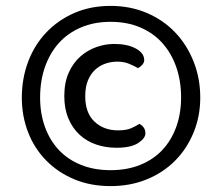

<svg xmlns="http://www.w3.org/2000/svg" viewBox="-20 -629 753 651"><path d="M54 -298Q54 -363 75.5 -420Q97 -477 137 -519Q177 -561 232 -585Q287 -609 355 -609Q422 -609 478 -585Q534 -561 574 -519Q614 -477 636.5 -420Q659 -363 659 -298Q659 -235 636.5 -180Q614 -125 574 -84.5Q534 -44 478 -21Q422 2 355 2Q287 2 232 -21Q177 -44 137 -84.5Q97 -125 75.5 -180Q54 -235 54 -298ZM355 -555Q299 -555 254.5 -536Q210 -517 179.5 -483Q149 -449 132.5 -402Q116 -355 116 -298Q116 -244 132.5 -198.5Q149 -153 179.5 -120.5Q210 -88 254.5 -70Q299 -52 355 -52Q411 -52 455.5 -70Q500 -88 530.5 -120.5Q561 -153 577.5 -198.5Q594 -244 594 -298Q594 -355 577.5 -402Q561 -449 530.5 -483Q500 -517 455.5 -536Q411 -555 355 -555ZM377 -420Q356 -420 336.5 -413Q317 -406 302 -392Q287 -378 278 -356Q269 -334 269 -303Q269 -246 300.5 -216.5Q332 -187 380 -187Q408 -187 424 -194Q440 -201 453 -209Q473 -198 473 -177Q473 -160 448.5 -144Q424 -128 375 -128Q338 -128 306 -139Q274 -150 250 -172Q226 -194 212 -227Q198 -260 198 -303Q198 -349 213 -382.5Q228 -416 252.5 -437.5Q277 -459 307 -469.5Q337 -480 367 -480Q412 -480 440.5 -464.5Q469 -449 469 -425Q469 -417 462.5 -409.5Q456 -402 448 -398Q434 -406 417 -413Q400 -420 377 -420Z"/></svg>

Font: Baloo 2
Style: Regular
Weight: 400
Designer: Sarang Kulkarni and Ek Type
Foundry: Ek Type
Version: Version 1.640;hotconv 1.0.111;makeotfexe 2.5.65597; ttfautoh